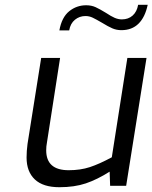

<svg xmlns="http://www.w3.org/2000/svg" viewBox="-20 -776 637 802"><path d="M91 -118Q91 -145 95 -175L152 -534H231L176 -180Q173 -165 173 -148Q173 -65 267 -65Q316 -65 355.5 -78Q395 -91 447 -119L512 -534H592L507 0H440L438 -59Q386 -26 338.5 -10Q291 6 228 6Q160 6 125.5 -26.5Q91 -59 91 -118ZM340 -754Q362 -754 379.5 -746Q397 -738 423 -722Q444 -708 459 -701.5Q474 -695 489 -695Q516 -695 534 -711Q552 -727 557 -756H597Q586 -704 558.5 -677Q531 -650 487 -650Q467 -650 449.5 -657.5Q432 -665 406 -681Q382 -695 367.5 -702Q353 -709 337 -709Q312 -709 293 -693.5Q274 -678 269 -649H228Q238 -704 269 -729Q300 -754 340 -754Z"/></svg>

Font: Exo
Style: Italic
Weight: 400
Italic angle: -9°
Designer: Natanael Gama
Foundry: Natanael Gama
Version: Version 1.500; ttfautohint (v1.6)